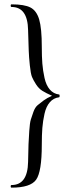

<svg xmlns="http://www.w3.org/2000/svg" viewBox="-20 -745 323 882"><path d="M251 -298Q226 -295 209 -275.5Q192 -256 184.5 -222.5Q177 -189 174.5 -157Q172 -125 172 -80Q172 44 146 80.5Q120 117 33 117Q29 117 29 111Q29 105 33 105Q107 105 109 -1Q110 -58 111 -82.5Q112 -107 114.5 -144Q117 -181 121.5 -195.5Q126 -210 133.5 -231Q141 -252 153 -262Q165 -272 180.5 -283.5Q196 -295 219 -305Q192 -317 175 -327.5Q158 -338 145.5 -357.5Q133 -377 127 -391.5Q121 -406 117 -445Q113 -484 112 -512Q111 -540 109 -607Q107 -713 33 -713Q29 -713 29 -719Q29 -725 33 -725Q92 -725 120 -710.5Q148 -696 160 -655.5Q172 -615 172 -529Q172 -485 174.5 -453Q177 -421 184.5 -387Q192 -353 209 -333.5Q226 -314 251 -311Q254 -311 254 -304.5Q254 -298 251 -298Z"/></svg>

Font: Cormorant
Style: Regular
Weight: 400
Designer: Christian Thalmann (Catharsis Fonts)
Version: Version 1.000;PS 001.000;hotconv 1.0.70;makeotf.lib2.5.58329